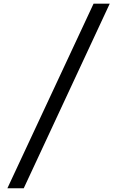

<svg xmlns="http://www.w3.org/2000/svg" viewBox="-20 -879 626 1026"><path d="M566.4 -859.4 106.9 127H19.5L480 -859.4Z"/></svg>

Font: Consola Mono
Style: Book
Weight: 400
Monospace: yes
Version: Version 2.001